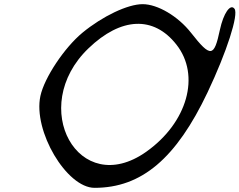

<svg xmlns="http://www.w3.org/2000/svg" viewBox="-20 -867 1150 922"><path d="M174 -406C138 -238 300 35 434 35C660 35 826 -106 977 -424C1069 -618 1127 -798 1106 -825C1086 -851 1053 -803 1036 -724C1008 -592 992 -589 897 -710C835 -789 737 -847 665 -847C593 -847 472 -789 376 -710C289 -638 193 -494 174 -406ZM405 -635C561 -785 718 -792 827 -653C944 -505 880 -278 682 -138C358 91 111 -353 405 -635Z"/></svg>

Font: Venom Sans
Style: Obl
Weight: 400
Version: Version 1.001